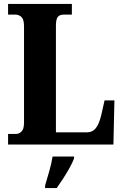

<svg xmlns="http://www.w3.org/2000/svg" viewBox="-20 -734 626 975"><path d="M21 0V-54H63Q77 -54 89.5 -66.5Q102 -79 102 -111V-601Q102 -635 89 -647.5Q76 -660 57 -660H21V-714H345V-660H306Q282 -660 273 -647.5Q264 -635 264 -604V-62H423Q449 -62 466 -82.5Q483 -103 494 -149L511 -224H561L556 0ZM209 208Q218 178 230 136Q242 94 247 61H356V71Q348 92 333 119Q318 146 300.5 173Q283 200 268 221H209Z"/></svg>

Font: Noto Serif Tamil Condensed ExtraBold
Style: Italic
Weight: 800
Width: 3
Italic angle: -12°
Designer: Indian Type Foundry, Tom Grace, and the Monotype Design Team
Foundry: Monotype Imaging Inc.
Version: Version 2.003; ttfautohint (v1.8.4.7-5d5b)